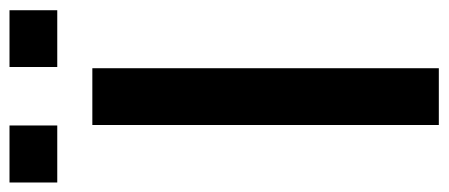

<svg xmlns="http://www.w3.org/2000/svg" viewBox="-316 -638 921 394"><g transform="rotate(-90 144.0 -440.5)"><path d="M201.5 0H85V-711H201.5ZM84 -783H-33V-881H84ZM320.5 -783H204V-881H320.5Z"/></g></svg>

Font: Roberto Sans Medium
Style: Regular
Weight: 500
Designer: Google (font) & Cristiano Sobral (main changes)
Version: Version 1.000;October 12, 2021;FontCreator 14.0.0.2814 64-bi